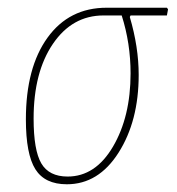

<svg xmlns="http://www.w3.org/2000/svg" viewBox="-20 -472 459 497"><path d="M153 5Q96 5 71.5 -34Q47 -73 47 -163Q47 -297 103 -374.5Q159 -452 256 -452H412L415 -448L412 -432H318L316 -428Q339 -350 339 -278Q339 -159 287 -77Q235 5 153 5ZM155 -15Q227 -15 272.5 -92.5Q318 -170 318 -282Q318 -360 295 -432H248Q167 -432 117 -358.5Q67 -285 67 -165Q67 -83 87 -49Q107 -15 155 -15Z"/></svg>

Font: Alegreya Sans SC Thin
Style: Italic
Weight: 100
Italic angle: -7°
Designer: Juan Pablo del Peral
Foundry: Huerta Tipografica
Version: Version 2.007